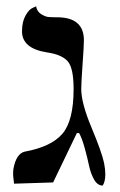

<svg xmlns="http://www.w3.org/2000/svg" viewBox="-20 -574 375 600"><path d="M233.9 -295.9Q233.9 -252 265.9 -175.5Q297.9 -99.1 305.2 -64.9Q309.1 -44.9 309.1 -29.8Q309.1 -5.9 300.8 5.9Q284.7 5.9 273.9 -13.2Q263.2 -32.2 258.1 -57.1Q252.9 -82 244.4 -112.5Q235.8 -143.1 227.1 -158.2H220.2L146 -3.9L23.9 0Q23.9 -2 22.5 -12.5Q21 -22.9 21 -30.8Q21 -40.5 22 -46.9Q30.8 -93.8 57.1 -100.1Q140.1 -115.2 175 -156Q210 -196.8 210 -295.9Q210 -362.8 190.9 -383.3Q171.9 -403.8 127 -410.2Q48.8 -422.4 48.8 -476.1Q48.8 -505.9 59.8 -525.4Q70.8 -544.9 82 -549.3L92.8 -554.2Q95.7 -538.1 108.4 -530Q121.1 -522 130.6 -521Q140.1 -520 158.2 -520Q242.2 -520 242.2 -448.2Q242.2 -430.2 238 -372.6Q233.9 -314.9 233.9 -295.9Z"/></svg>

Font: Linux Libertine O
Style: Regular
Weight: 400
Designer: Philipp H. Poll
Foundry: Philipp H. Poll
Version: Version 5.3.0